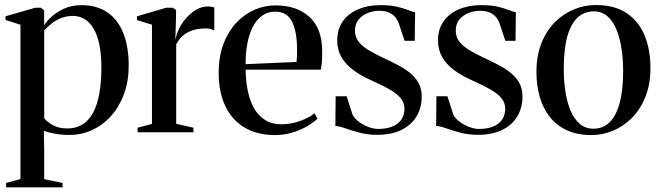

<svg xmlns="http://www.w3.org/2000/svg" viewBox="-20 -540 2698 784"><path d="M5 225V207L63.5 191V-439L2.5 -458.5V-473.5L124.5 -508.5H147L160.5 -497.5L160 -436Q167.5 -450 188 -469.5Q208.5 -489 240.2 -504Q272 -519 312.5 -519Q375 -519 418 -489.8Q461 -460.5 483.2 -405.5Q505.5 -350.5 505.5 -271.5Q505.5 -208.5 486.5 -156.5Q467.5 -104.5 434 -67Q400.5 -29.5 356.8 -9.2Q313 11 263.5 11Q229 11 200.2 5.2Q171.5 -0.5 159 -6L160.5 75.5V191.5L235.5 207V225ZM254.5 -15.5Q301.5 -15.5 332.2 -43.5Q363 -71.5 378.5 -127Q394 -182.5 394 -263Q394 -319.5 385.2 -359.8Q376.5 -400 360.8 -425.5Q345 -451 323.8 -463Q302.5 -475 278 -475Q248.5 -475 225.2 -464.5Q202 -454 186 -440Q170 -426 160.5 -416V-57.5Q170.5 -43.5 194.8 -29.5Q219 -15.5 254.5 -15.5Z M542 0V-18.5L600.5 -34V-439L539.5 -458V-473.5L658.5 -508.5H685.5L699 -498.5L698.5 -462L696 -377.5L698 -384.5Q701 -402.5 712 -424.5Q723 -446.5 740.8 -466.8Q758.5 -487 781 -500.2Q803.5 -513.5 829 -513.5Q838.5 -513.5 844.8 -512.2Q851 -511 855 -509.5V-414.5Q850.5 -418 842.2 -421Q834 -424 822.5 -424Q798.5 -424 775.5 -418.8Q752.5 -413.5 733.2 -399.5Q714 -385.5 699.5 -359.5V-34.5L770 -18.5V0Z M1104 11.5Q1029.5 11.5 978 -19.5Q926.5 -50.5 899.8 -107.2Q873 -164 873 -242.5Q873 -309 892.2 -360Q911.5 -411 944.5 -446.5Q977.5 -482 1019 -500Q1060.5 -518 1104.5 -518Q1192 -518 1243.2 -471.2Q1294.5 -424.5 1295.5 -335Q1296 -304 1294.2 -285.5Q1292.5 -267 1290 -255.5H983Q983.5 -209.5 991.8 -169.2Q1000 -129 1017.2 -98.2Q1034.5 -67.5 1062.5 -50Q1090.5 -32.5 1129.5 -32.5Q1168 -32.5 1205.5 -46Q1243 -59.5 1264.5 -77.5L1276 -55Q1259 -38.5 1232 -23.2Q1205 -8 1172 1.8Q1139 11.5 1104 11.5ZM983 -278 1191 -287Q1192.5 -300.5 1192.8 -312.2Q1193 -324 1193 -336.5Q1193 -411.5 1172.2 -452Q1151.5 -492.5 1103.5 -492.5Q1073 -492.5 1050 -475.8Q1027 -459 1012 -429.5Q997 -400 989.8 -361Q982.5 -322 983 -278Z M1519.5 10.5Q1481.5 10.5 1448.5 1.8Q1415.5 -7 1390.2 -16Q1365 -25 1349.5 -25.5L1350.5 -147H1395.5L1418.5 -75Q1423 -61.5 1440 -47.2Q1457 -33 1480.2 -23.2Q1503.5 -13.5 1525.5 -13.5Q1557 -13.5 1580.8 -22.8Q1604.5 -32 1618 -50.5Q1631.5 -69 1631.5 -96Q1631.5 -119.5 1616.8 -138.2Q1602 -157 1572 -174.2Q1542 -191.5 1497 -211.5Q1454 -230.5 1422.5 -254Q1391 -277.5 1374 -307.2Q1357 -337 1357 -375Q1357 -421 1380 -453.2Q1403 -485.5 1442.8 -502.2Q1482.5 -519 1532.5 -519Q1573.5 -519 1600.2 -512.8Q1627 -506.5 1644.5 -499.5Q1662 -492.5 1675 -490L1673.5 -373.5H1632L1609 -442.5Q1604.5 -456.5 1595 -468.8Q1585.5 -481 1569.2 -488.5Q1553 -496 1527.5 -496Q1506.5 -496 1483.8 -487.8Q1461 -479.5 1445.2 -461.5Q1429.5 -443.5 1429.5 -414.5Q1429.5 -388.5 1444.8 -369.2Q1460 -350 1485.5 -335Q1511 -320 1541.5 -305.5Q1572.5 -291 1601.2 -276.2Q1630 -261.5 1652.8 -243.5Q1675.5 -225.5 1688.8 -201.8Q1702 -178 1702 -145.5Q1702 -100.5 1681 -65Q1660 -29.5 1619.2 -9.5Q1578.5 10.5 1519.5 10.5Z M1931 10.5Q1893 10.5 1860 1.8Q1827 -7 1801.8 -16Q1776.5 -25 1761 -25.5L1762 -147H1807L1830 -75Q1834.5 -61.5 1851.5 -47.2Q1868.5 -33 1891.8 -23.2Q1915 -13.5 1937 -13.5Q1968.5 -13.5 1992.2 -22.8Q2016 -32 2029.5 -50.5Q2043 -69 2043 -96Q2043 -119.5 2028.2 -138.2Q2013.5 -157 1983.5 -174.2Q1953.5 -191.5 1908.5 -211.5Q1865.5 -230.5 1834 -254Q1802.5 -277.5 1785.5 -307.2Q1768.5 -337 1768.5 -375Q1768.5 -421 1791.5 -453.2Q1814.5 -485.5 1854.2 -502.2Q1894 -519 1944 -519Q1985 -519 2011.8 -512.8Q2038.5 -506.5 2056 -499.5Q2073.5 -492.5 2086.5 -490L2085 -373.5H2043.5L2020.5 -442.5Q2016 -456.5 2006.5 -468.8Q1997 -481 1980.8 -488.5Q1964.5 -496 1939 -496Q1918 -496 1895.2 -487.8Q1872.5 -479.5 1856.8 -461.5Q1841 -443.5 1841 -414.5Q1841 -388.5 1856.2 -369.2Q1871.5 -350 1897 -335Q1922.5 -320 1953 -305.5Q1984 -291 2012.8 -276.2Q2041.5 -261.5 2064.2 -243.5Q2087 -225.5 2100.2 -201.8Q2113.5 -178 2113.5 -145.5Q2113.5 -100.5 2092.5 -65Q2071.5 -29.5 2030.8 -9.5Q1990 10.5 1931 10.5Z M2170.5 -246Q2170.5 -313 2191 -364Q2211.5 -415 2246.2 -449.8Q2281 -484.5 2324.2 -502Q2367.5 -519.5 2412.5 -519.5Q2491 -519.5 2540.5 -485.2Q2590 -451 2613 -393Q2636 -335 2636 -263Q2636 -196 2615.5 -144.8Q2595 -93.5 2560.5 -58.8Q2526 -24 2483.2 -6.2Q2440.5 11.5 2395 11.5Q2336.5 11.5 2294 -8.5Q2251.5 -28.5 2224.2 -63.5Q2197 -98.5 2183.8 -145.2Q2170.5 -192 2170.5 -246ZM2403.5 -14.5Q2442.5 -14.5 2469.2 -40.8Q2496 -67 2510.2 -119.2Q2524.5 -171.5 2524.5 -250Q2524.5 -296.5 2518 -340.2Q2511.5 -384 2497.5 -418.5Q2483.5 -453 2460.8 -473.2Q2438 -493.5 2404.5 -493.5Q2365.5 -493.5 2338 -467.8Q2310.5 -442 2296.2 -389.8Q2282 -337.5 2282 -258.5Q2282 -211.5 2288.5 -167.8Q2295 -124 2309.2 -89.5Q2323.5 -55 2346.8 -34.8Q2370 -14.5 2403.5 -14.5Z"/></svg>

Font: Merriweather 144pt
Style: Regular
Weight: 400
Version: Version 2.100